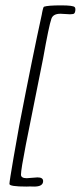

<svg xmlns="http://www.w3.org/2000/svg" viewBox="-20 -624 301 715"><path d="M135.7 -570.3Q135.7 -571.3 136.7 -576.2Q137.7 -581.1 138.7 -585.7Q139.6 -590.3 141.1 -594.5Q142.6 -598.6 144 -599.1Q158.7 -604 207.5 -604Q253.4 -604 258.3 -597.2Q261.7 -593.8 260.3 -583.3Q258.8 -572.8 252 -571.8Q245.1 -570.8 240.7 -570.8Q235.4 -570.8 223.1 -571.8Q210.9 -572.8 205.1 -572.8Q177.7 -572.8 171.4 -554.2Q162.1 -527.8 140.6 -406.7Q135.7 -380.9 76.2 -85Q58.1 7.8 58.1 26.4Q58.1 39.6 79.6 39.6Q85.9 39.6 99.6 38.1Q113.3 36.6 119.6 36.6Q140.6 36.6 140.6 50.3Q140.6 70.8 107.4 70.8Q104.5 70.8 98.9 70.6Q93.3 70.3 90.8 70.3Q89.8 70.3 85.9 70.6Q82 70.8 78.6 70.8Q15.1 70.8 15.1 61Q15.1 52.2 30.5 -37.1Q45.9 -126.5 51.8 -157.2Q102.1 -417.5 135.7 -570.3Z"/></svg>

Font: Sintesa 2
Style: 2
Weight: 400
Version: Version 001.000